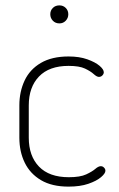

<svg xmlns="http://www.w3.org/2000/svg" viewBox="-20 -688 442 714"><path d="M235 6Q173 6 132.5 -18Q92 -42 72 -83Q52 -124 52 -176V-296Q52 -347 71.5 -388.5Q91 -430 132 -454Q173 -478 235 -478Q275 -478 304.5 -467.5Q334 -457 350 -443.5Q366 -430 366 -419Q366 -415 363.5 -411Q361 -407 357 -404.5Q353 -402 348 -402Q340 -402 328.5 -412.5Q317 -423 296 -433Q275 -443 235 -443Q163 -443 125 -403.5Q87 -364 87 -296V-176Q87 -108 125 -68.5Q163 -29 236 -29Q278 -29 300.5 -39.5Q323 -50 334.5 -60Q346 -70 355 -70Q360 -70 363.5 -67.5Q367 -65 369.5 -61.5Q372 -58 372 -53Q372 -43 355.5 -29Q339 -15 308.5 -4.5Q278 6 235 6ZM201 -601Q186 -601 176.5 -611Q167 -621 167 -635Q167 -649 176.5 -658.5Q186 -668 201 -668Q215 -668 224.5 -658.5Q234 -649 234 -635Q234 -621 224.5 -611Q215 -601 201 -601Z"/></svg>

Font: Dosis ExtraLight ExtraLight
Style: Regular
Weight: 250
Version: Version 3.001; ttfautohint (v1.8.2)